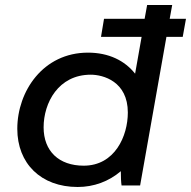

<svg xmlns="http://www.w3.org/2000/svg" viewBox="-20 -740 762 766"><path d="M465 0H539L644 -593H709L722 -665H657L667 -720H567L557 -665H395L383 -593H545L519 -446C478 -498 414 -530 331 -530C152 -530 49 -376 49 -226C49 -88 143 6 290 6C354 6 414 -16 462 -57C462 -34 463 -12 465 0ZM342 -442C392 -442 490 -415 490 -291C490 -197 438 -79 314 -79C215 -79 154 -137 154 -232C154 -330 213 -442 342 -442Z"/></svg>

Font: Fixel Display 20240404 Medium
Style: Italic
Weight: 500
Italic angle: -10°
Designer: AlfaBravo + MacPaw
Foundry: Kyrylo Tkachov, Marchela Mozhyna, Serhii Makarenko, Maria Weinstein, Zakhar Kryvoshyya
Version: Version 1.211;Glyphs 3.2 (3225)